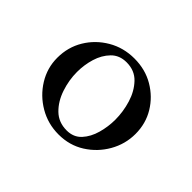

<svg xmlns="http://www.w3.org/2000/svg" viewBox="-79 -659 536 536"><g transform="rotate(45 189.0 -391.0)"><path d="M191 -541Q234 -541 268 -521Q302 -501 322 -468Q342 -435 342 -394Q342 -354 322 -319Q302 -284 268 -262.5Q234 -241 191 -241Q149 -241 114 -261.5Q79 -282 58 -316Q37 -350 37 -390Q37 -432 57.5 -466Q78 -500 113 -520.5Q148 -541 191 -541ZM183 -518Q155 -518 137.5 -500Q120 -482 112 -455.5Q104 -429 104 -401Q104 -369 114.5 -337.5Q125 -306 146 -285.5Q167 -265 199 -265Q226 -265 242.5 -283Q259 -301 266.5 -328Q274 -355 274 -382Q274 -414 264.5 -445Q255 -476 235 -497Q215 -518 183 -518Z"/></g></svg>

Font: Amiri
Style: Regular
Weight: 400
Designer: Khaled Hosny
Version: Version 0.114